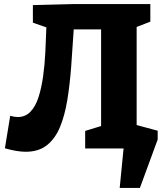

<svg xmlns="http://www.w3.org/2000/svg" viewBox="-20 -727 803 940"><path d="M106 16Q63 16 4 -1L30 -160Q51 -154 67 -154Q104 -154 129 -180Q154 -206 168.5 -251Q183 -296 191 -353Q199 -410 202 -472Q205 -534 207 -593L141 -616V-702L336 -707H716V-621L649 -595V-109L716 -86V0H397V-86L475 -110V-583H341Q335 -489 328.5 -401Q322 -313 309.5 -237Q297 -161 273.5 -104.5Q250 -48 209.5 -16Q169 16 106 16ZM552 -141 752 -87V-44L665 193H566L585 0H552Z"/></svg>

Font: Bitter ExtraBold
Style: Regular
Weight: 800
Designer: Sol Matas, and Bitter project Authors
Foundry: Sol Matas
Version: Version 2.001